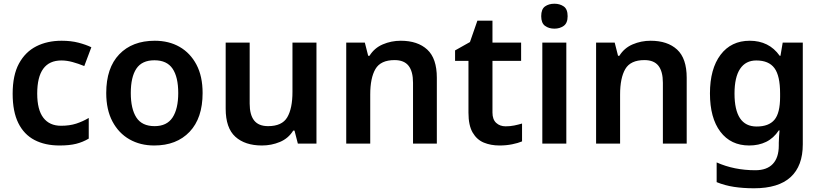

<svg xmlns="http://www.w3.org/2000/svg" viewBox="-20 -772 4415 1032"><path d="M300 10Q222 10 165.5 -19.5Q109 -49 78.5 -110.5Q48 -172 48 -268Q48 -368 82 -430.5Q116 -493 175 -523Q234 -553 311 -553Q362 -553 402 -542.5Q442 -532 471 -518L433 -417Q401 -430 370 -438.5Q339 -447 310 -447Q180 -447 180 -269Q180 -182 213 -139Q246 -96 308 -96Q354 -96 389.5 -107.5Q425 -119 457 -138V-27Q425 -8 389 1Q353 10 300 10Z M1069 -272Q1069 -137 999 -63.5Q929 10 809 10Q734 10 676 -23Q618 -56 584.5 -119Q551 -182 551 -272Q551 -407 621 -480Q691 -553 812 -553Q888 -553 945.5 -520Q1003 -487 1036 -424.5Q1069 -362 1069 -272ZM683 -272Q683 -187 713 -140.5Q743 -94 811 -94Q877 -94 907.5 -140.5Q938 -187 938 -272Q938 -358 907.5 -403Q877 -448 810 -448Q743 -448 713 -403Q683 -358 683 -272Z M1681 -543V0H1581L1563 -70H1556Q1530 -28 1484.5 -9Q1439 10 1388 10Q1297 10 1245 -37Q1193 -84 1193 -188V-543H1322V-215Q1322 -155 1346 -124.5Q1370 -94 1421 -94Q1496 -94 1524 -141.5Q1552 -189 1552 -278V-543Z M2134 -553Q2225 -553 2276.5 -505.5Q2328 -458 2328 -354V0H2200V-327Q2200 -388 2176 -418.5Q2152 -449 2101 -449Q2026 -449 1998 -401Q1970 -353 1970 -264V0H1841V-543H1941L1959 -472H1966Q1992 -514 2037.5 -533.5Q2083 -553 2134 -553Z M2698 -93Q2722 -93 2744 -97.5Q2766 -102 2786 -108V-12Q2765 -3 2733 3.5Q2701 10 2665 10Q2618 10 2580.5 -5.5Q2543 -21 2520.5 -59.5Q2498 -98 2498 -166V-445H2426V-501L2506 -546L2546 -661H2627V-543H2781V-445H2627V-167Q2627 -130 2647 -111.5Q2667 -93 2698 -93Z M3024 -543V0H2895V-543ZM2960 -752Q2989 -752 3010 -737.5Q3031 -723 3031 -685Q3031 -648 3010 -633Q2989 -618 2960 -618Q2930 -618 2909.5 -633Q2889 -648 2889 -685Q2889 -723 2909.5 -737.5Q2930 -752 2960 -752Z M3477 -553Q3568 -553 3619.5 -505.5Q3671 -458 3671 -354V0H3543V-327Q3543 -388 3519 -418.5Q3495 -449 3444 -449Q3369 -449 3341 -401Q3313 -353 3313 -264V0H3184V-543H3284L3302 -472H3309Q3335 -514 3380.5 -533.5Q3426 -553 3477 -553Z M4010 -553Q4061 -553 4101.5 -533Q4142 -513 4171 -472H4175L4187 -543H4295V4Q4295 120 4229.5 180Q4164 240 4033 240Q3975 240 3925.5 232.5Q3876 225 3832 207V101Q3926 143 4040 143Q4102 143 4134 109Q4166 75 4166 10V-4Q4166 -20 4167.5 -39.5Q4169 -59 4170 -71H4166Q4138 -29 4098 -9.5Q4058 10 4007 10Q3908 10 3852 -64Q3796 -138 3796 -270Q3796 -402 3853 -477.5Q3910 -553 4010 -553ZM4045 -447Q3988 -447 3958 -402Q3928 -357 3928 -269Q3928 -181 3957.5 -136.5Q3987 -92 4047 -92Q4112 -92 4142.5 -128Q4173 -164 4173 -251V-270Q4173 -365 4142.5 -406Q4112 -447 4045 -447Z"/></svg>

Font: Noto Sans Nag Mundari SemiBold
Style: Regular
Weight: 600
Version: Version 1.000